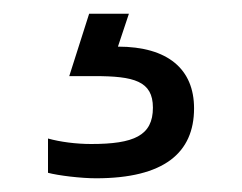

<svg xmlns="http://www.w3.org/2000/svg" viewBox="-20 -20 353 280"><path d="M263 138C263 81 225 48 152 48L168 0H110L81 91H118C175 91 203 98 203 137C203 178 175 190 113 190C91 190 68 187 50 182V232C65 236 98 240 120 240C219 240 263 203 263 138Z"/></svg>

Font: Kanit Light
Style: Regular
Weight: 300
Designer: Katatrad Team
Foundry: CadsonDemak
Version: Version 1.000;PS 001.000;hotconv 1.0.88;makeotf.lib2.5.64775